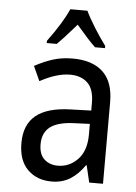

<svg xmlns="http://www.w3.org/2000/svg" viewBox="-55 -808 609 860"><g transform="rotate(5 250.0 -378.0)"><path d="M60 -150Q60 -233 111 -274.5Q162 -316 265 -319L359 -322V-357Q359 -418 330 -446Q301 -474 251 -474Q191 -474 116 -433L86 -499Q131 -523 170 -535Q209 -547 256 -547Q345 -547 392.5 -502.5Q440 -458 440 -367V0H378L360 -76H357Q328 -34 292.5 -12Q257 10 209 10Q143 10 101.5 -31Q60 -72 60 -150ZM358 -214V-262L285 -259Q214 -256 180 -230Q146 -204 146 -152Q146 -107 170 -85Q194 -63 231 -63Q283 -63 320.5 -102Q358 -141 358 -214ZM134 -616Q199 -704 226 -766H303Q318 -734 344 -692.5Q370 -651 396 -616V-606H351Q324 -631 265 -700L250 -683Q203 -629 179 -606H134Z"/></g></svg>

Font: Noto Sans Mono UI Cond
Style: Regular
Weight: 400
Width: 3
Monospace: yes
Designer: Monotype Design team
Foundry: Monotype Imaging Inc.
Version: Version 1.000